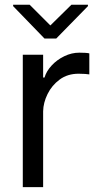

<svg xmlns="http://www.w3.org/2000/svg" viewBox="-20 -771 416 791"><path d="M348 -551.1V-464.5Q341.6 -465.6 330.8 -466.4Q320 -467.3 304 -467.3Q258.5 -467.3 226 -443.4Q193.5 -419.4 176 -383.7Q158.4 -348 157.7 -312.5V0H73.9V-545.5H157.7V-451.7H163.4Q171.2 -478 193 -501.4Q214.8 -524.9 244.9 -539.4Q274.9 -554 306.8 -554Q336.6 -554 348 -551.1ZM102.3 -751.4 187.5 -666.2 274.1 -751.4H342.3V-745.7L211.6 -612.2H163.4L34.1 -745.7V-751.4Z"/></svg>

Font: Inter UI
Style: Regular
Weight: 400
Designer: Rasmus Andersson
Foundry: rsms
Version: Version 2.2